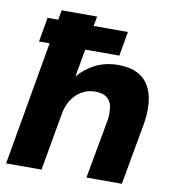

<svg xmlns="http://www.w3.org/2000/svg" viewBox="-79 -769 750 838"><g transform="rotate(10 295.5 -350.0)"><path d="M4 0 100 -549H53L72 -657H119L127 -700H284L276 -657H428L409 -549H258L236 -426Q266 -462 310.5 -485Q355 -508 412 -508Q493 -508 532.5 -464.5Q572 -421 572 -340Q572 -309 566 -273L517 0H360L407 -259Q409 -269 409.5 -278.5Q410 -288 410 -298Q410 -336 391.5 -356Q373 -376 332 -376Q286 -376 251 -343.5Q216 -311 206 -255L161 0Z"/></g></svg>

Font: Rethink Sans ExtraBold
Style: Italic
Weight: 800
Italic angle: -10°
Designer: The Rethink Sans project authors (Hans Thiessen). DM Sans designed by Colophon Foundry.
Foundry: Rethink Communications LLC
Version: Version 1.001